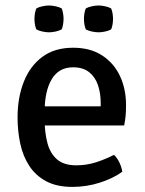

<svg xmlns="http://www.w3.org/2000/svg" viewBox="-20 -684 541 716"><path d="M106.5 -216V-287.5H355.5V-300.5Q355.5 -336.5 345.2 -366.8Q335 -397 312.2 -415Q289.5 -433 252.5 -433Q199.5 -433 173 -388.8Q146.5 -344.5 146.5 -268V-238Q146.5 -189.5 156.8 -150.8Q167 -112 192.5 -89.8Q218 -67.5 264.5 -67.5Q303 -67.5 338 -78.8Q373 -90 405 -106.5Q417.5 -95 425.8 -76.8Q434 -58.5 436 -43.5Q400.5 -18 351.2 -2.5Q302 13 250 13Q191.5 13 152 -8.2Q112.5 -29.5 89 -65.8Q65.5 -102 55.5 -148.5Q45.5 -195 45.5 -246Q45.5 -320.5 68.8 -379.2Q92 -438 138 -472Q184 -506 252.5 -506Q317 -506 361 -477.2Q405 -448.5 427.5 -400.2Q450 -352 450 -292.5Q450 -269.5 448.5 -252.8Q447 -236 443 -216ZM108.5 -613.5Q108.5 -623 110.2 -633.8Q112 -644.5 115.5 -652.5Q124 -657.5 137.8 -660.5Q151.5 -663.5 162.5 -663.5Q174 -663.5 187.8 -660.5Q201.5 -657.5 210 -652.5Q213.5 -644.5 215.2 -633.8Q217 -623 217 -613.5Q217 -604 215.2 -593.2Q213.5 -582.5 210 -574.5Q201.5 -569.5 187.8 -566.5Q174 -563.5 162.5 -563.5Q151.5 -563.5 137.8 -566.5Q124 -569.5 115.5 -574.5Q112 -582.5 110.2 -593.2Q108.5 -604 108.5 -613.5ZM293 -613.5Q293 -623 294.8 -633.8Q296.5 -644.5 300 -652.5Q308.5 -657.5 322.2 -660.5Q336 -663.5 347.5 -663.5Q359 -663.5 372.5 -660.5Q386 -657.5 394.5 -652.5Q398 -644.5 399.8 -633.8Q401.5 -623 401.5 -613.5Q401.5 -604 399.8 -593.2Q398 -582.5 394.5 -574.5Q386 -569.5 372.5 -566.5Q359 -563.5 347.5 -563.5Q336 -563.5 322.2 -566.5Q308.5 -569.5 300 -574.5Q296.5 -582.5 294.8 -593.2Q293 -604 293 -613.5Z"/></svg>

Font: Signika Negative
Style: Regular
Weight: 400
Designer: Anna Giedry
Foundry: Anna Giedry
Version: Version 2.001